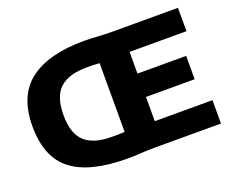

<svg xmlns="http://www.w3.org/2000/svg" viewBox="-120 -946 1389 1151"><g transform="rotate(-20 575.0 -370.0)"><path d="M515 6Q274.5 6 158.5 -82.8Q42.5 -171.5 42.5 -370Q42.5 -564.5 161.5 -655.5Q280.5 -746.5 509.5 -746.5Q550.5 -746.5 595.8 -743.2Q641 -740 683.5 -740H1105.5V-591H742.5V-452.5H1053V-303.5H742.5V-149H1110.5V0H685Q643.5 0 598 3Q552.5 6 515 6ZM469 -148.5Q489.5 -148.5 510.8 -148.8Q532 -149 550.5 -151V-589Q530.5 -590.5 510.5 -591Q490.5 -591.5 468.5 -591.5Q353.5 -591.5 297 -539.8Q240.5 -488 240.5 -369Q240.5 -251 297.2 -199.8Q354 -148.5 469 -148.5Z"/></g></svg>

Font: Encode Sans Semi Expanded ExtraBold
Style: Regular
Weight: 800
Width: 6
Designer: Multiple Designers
Foundry: Impallari Type
Version: Version 3.000; ttfautohint (v1.8.3) -l 8 -r 50 -G 200 -x 14 